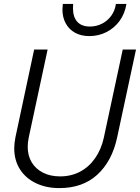

<svg xmlns="http://www.w3.org/2000/svg" viewBox="-20 -952 717 984"><path d="M53 -192Q53 -218 59 -248L155 -698H224L127 -246Q122 -219 122 -200Q122 -154 142.5 -120Q163 -86 200.5 -67Q238 -48 288 -48Q345 -48 391 -72.5Q437 -97 468 -142Q499 -187 512 -246L609 -698H677L580 -246Q554 -126 479 -57Q404 12 284 12Q217 12 164.5 -13Q112 -38 82.5 -84Q53 -130 53 -192ZM300 -903Q300 -912 302 -932H355Q354 -924 354 -910Q354 -865 376 -840.5Q398 -816 441 -816Q474 -816 502.5 -830.5Q531 -845 550 -871Q569 -897 574 -932H628Q620 -882 593 -845Q566 -808 525.5 -787.5Q485 -767 438 -767Q396 -767 365 -784Q334 -801 317 -832Q300 -863 300 -903Z"/></svg>

Font: Azeret Mono Light
Style: Italic
Weight: 300
Italic angle: -12°
Designer: Martin Vácha
Foundry: Displaay
Version: Version 1.000; Glyphs 3.0.3, build 3074